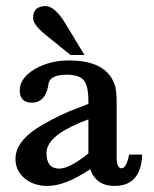

<svg xmlns="http://www.w3.org/2000/svg" viewBox="-20 -612 507 632"><path d="M122 -504Q107 -517 98 -529.5Q89 -542 89 -553Q89 -592 131 -592Q145 -592 162 -577Q179 -562 195 -535L258 -431H212ZM448 -103Q444 0 357 0Q296 0 277 -55Q233 -26 199 -13Q165 0 136 0Q91 0 61 -25Q31 -50 31 -89Q31 -143 100 -189Q147 -219 209 -246L271 -270V-280Q271 -329 256 -347.5Q241 -366 200 -366Q146 -366 140 -338Q140 -335 139 -331.5Q138 -328 138 -326Q127 -274 85 -274Q45 -274 45 -315Q45 -355 95 -385Q144 -413 207 -413Q330 -413 357 -334V-335Q364 -318 364 -270V-94Q364 -58 380 -58Q396 -58 405 -103ZM240 -207H241Q133 -162 133 -108Q133 -57 175 -57Q209 -57 271 -107V-219Z"/></svg>

Font: New Athena Unicode
Style: Bold
Weight: 700
Designer: J. Rusten 1997; rev. by R. Hancock 2001, 2002, rev. by D. Mastronarde 2002-2021
Foundry: Society for Classical Studies (formerly American Philological Association)
Version: Version 5.008